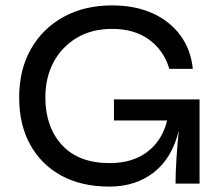

<svg xmlns="http://www.w3.org/2000/svg" viewBox="-20 -680 820 711"><path d="M385 11Q282 11 207.5 -29.5Q133 -70 92 -144Q51 -218 51 -319Q51 -422 94.5 -498.5Q138 -575 215.5 -617.5Q293 -660 395 -660Q480 -660 544.5 -631Q609 -602 648 -549Q687 -496 694 -425H607Q587 -493 532.5 -533Q478 -573 395 -573Q320 -573 264.5 -540Q209 -507 178.5 -450Q148 -393 148 -319Q148 -210 209.5 -143Q271 -76 386 -76Q471 -76 526 -118Q581 -160 599 -234H402V-312H719V0H630Q630 -40 633.5 -93.5Q637 -147 642 -196Q617 -94 549.5 -41.5Q482 11 385 11Z"/></svg>

Font: Syne Medium
Style: Regular
Weight: 500
Designer: Lucas Descroix
Foundry: Bonjour Monde
Version: Version 2.200; ttfautohint (v1.8.4)